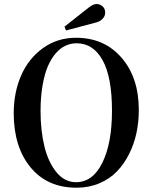

<svg xmlns="http://www.w3.org/2000/svg" viewBox="-20 -898 744 936"><path d="M177.7 -356.9Q177.7 -260.7 196.8 -183.3Q215.8 -106 255.6 -57.9Q295.4 -9.8 350.6 -9.8Q432.6 -9.8 479.2 -105Q525.9 -200.2 525.9 -357.9Q525.9 -522 480.2 -604.5Q434.6 -687 353.5 -687Q325.2 -687 299.6 -675.3Q273.9 -663.6 251.5 -637.7Q229 -611.8 212.9 -574Q196.8 -536.1 187.3 -480.5Q177.7 -424.8 177.7 -356.9ZM46.9 -346.2Q46.9 -446.8 83 -529.8Q119.1 -612.8 189.2 -663.3Q259.3 -713.9 350.6 -713.9Q488.3 -713.9 572.5 -616.7Q656.7 -519.5 656.7 -361.8Q656.7 -304.2 645.3 -250Q633.8 -195.8 609.4 -147.2Q585 -98.6 550 -62.3Q515.1 -25.9 464.4 -4.4Q413.6 17.1 353.5 17.1Q210.4 17.1 128.7 -82.5Q46.9 -182.1 46.9 -346.2ZM448.7 -788.6 301.8 -749.5 294.4 -768.1 412.6 -861.3Q434.6 -878.4 450.7 -878.4Q466.8 -878.4 479.7 -867.4Q492.7 -856.4 492.7 -835.9Q492.7 -818.8 479.5 -805.7Q466.3 -792.5 448.7 -788.6Z"/></svg>

Font: VidalokaRegular
Style: Regular
Weight: 400
Designer: Cyreal (www.cyreal.org)
Foundry: Cyreal (www.cyreal.org)
Version: Version 1.000